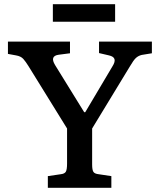

<svg xmlns="http://www.w3.org/2000/svg" viewBox="-20 -899 766 919"><path d="M209 0V-56L270 -65Q289 -67 295 -77Q301 -87 301 -116V-284L116 -583Q103 -604 91.5 -617Q80 -630 56 -634L18 -641V-700H315V-644L261 -637Q217 -631 244 -587L383 -362H388L518 -581Q532 -603 528 -616Q524 -629 501 -634L454 -645V-700H707V-644L658 -636Q642 -632 630.5 -621.5Q619 -611 601 -580L421 -284V-112Q421 -86 427 -76.5Q433 -67 453 -65L513 -56V0ZM233 -795V-879H531V-795Z"/></svg>

Font: Literata Medium
Style: Regular
Weight: 500
Designer: Latin by Veronika Burian and Jose Scaglione. Greek by Irene Vlachou. Cyrillic by Vera Evstafieva.
Foundry: TypeTogether
Version: Version 3.103; ttfautohint (v1.8.4.7-5d5b);gftools[0.9.29]